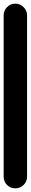

<svg xmlns="http://www.w3.org/2000/svg" viewBox="-20 -1030 168 1050"><path d="M0 -64H128V-946H0ZM64 -128Q37 -128 18.5 -109Q0 -90 0 -64Q0 -37 18.5 -18.5Q37 0 64 0Q90 0 109 -18.5Q128 -37 128 -64Q128 -90 109 -109Q90 -128 64 -128ZM64 -1010Q37 -1010 18.5 -991Q0 -972 0 -946Q0 -919 18.5 -900.5Q37 -882 64 -882Q90 -882 109 -900.5Q128 -919 128 -946Q128 -972 109 -991Q90 -1010 64 -1010Z"/></svg>

Font: Wavefont
Style: Bold
Weight: 700
Version: Version 3.004;gftools[0.9.33]